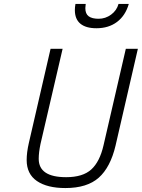

<svg xmlns="http://www.w3.org/2000/svg" viewBox="-20 -942 718 972"><path d="M359 -891Q359 -906 362 -922H414Q412 -906 412 -901Q412 -872 429 -859.5Q446 -847 479 -847Q514 -847 542.5 -868Q571 -889 580 -922H632Q615 -863 572.5 -831Q530 -799 468 -799Q415 -799 387 -822Q359 -845 359 -891ZM115 -132Q115 -170 126 -218L236 -695H297L185 -213Q176 -170 176 -138Q176 -45 315 -45Q399 -45 442 -84Q485 -123 504 -206L617 -695H678L565 -205Q539 -95 480 -42.5Q421 10 311 10Q219 10 167 -25.5Q115 -61 115 -132Z"/></svg>

Font: Cairo Light
Style: Italic
Weight: 300
Italic angle: -13°
Designer: Mohamed Gaber, Accademia di Belle Arti di Urbino and others
Foundry: Kief Type Foundry, Accademia di Belle Arti di Urbino and others
Version: Version 3.011